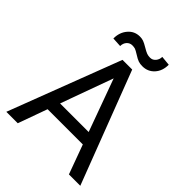

<svg xmlns="http://www.w3.org/2000/svg" viewBox="-248 -1020 1148 1148"><g transform="rotate(45 326.0 -446.0)"><path d="M440.9 -891.6C440.9 -877 436.5 -864.3 427.2 -853C418 -841.8 406.2 -836.4 392.1 -836.4C381.8 -836.4 373 -837.9 364.7 -840.8C356.4 -843.8 344.2 -850.1 328.6 -859.4C313 -868.7 300.8 -875 291.5 -878.4C282.2 -881.8 272 -883.3 260.7 -883.3C230.5 -883.3 205.6 -872.1 186 -849.1C166 -826.2 156.2 -797.4 156.2 -762.7L216.8 -759.3C216.8 -791 238.3 -814 265.1 -814C274.4 -814 282.2 -813 289.6 -811C296.4 -808.6 307.6 -802.7 323.7 -792.5C339.4 -782.2 352.1 -775.9 361.8 -772.5C371.6 -769 383.3 -767.6 396.5 -767.6C426.3 -767.6 451.7 -778.3 471.7 -800.3C491.7 -822.3 501.5 -850.6 501.5 -885.7ZM543 0H639.2L367.2 -710.9H285.2L13.7 0H110.4L177.2 -185.5H475.1ZM326.2 -595.2 447.3 -262.7H205.6Z"/></g></svg>

Font: Roboto
Style: Regular
Weight: 400
Designer: Google
Version: Version 2.137; 2017